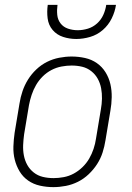

<svg xmlns="http://www.w3.org/2000/svg" viewBox="-20 -760 540 788"><path d="M199 8Q171 8 144 2Q117 -4 95.5 -19Q74 -34 60.5 -56.5Q47 -79 40.5 -105Q34 -131 35 -159Q36 -187 40 -215L60 -335Q64 -361 72.5 -386Q81 -411 95 -433.5Q109 -456 129 -475Q149 -494 173 -506Q197 -518 223 -523Q249 -528 274 -528Q302 -528 329 -522Q356 -516 377.5 -501Q399 -486 413 -463.5Q427 -441 433 -415Q439 -389 438.5 -361Q438 -333 433 -305L413 -185Q409 -159 401 -134Q393 -109 378.5 -86.5Q364 -64 344 -45Q324 -26 300 -14Q276 -2 250 3Q224 8 199 8ZM200 -29Q220 -29 241.5 -33Q263 -37 282.5 -47.5Q302 -58 318.5 -74Q335 -90 346 -109Q357 -128 364 -149Q371 -170 374 -191L394 -311Q398 -333 398.5 -355Q399 -377 395 -398Q391 -419 381 -437Q371 -455 354.5 -468Q338 -481 317.5 -486Q297 -491 274 -491Q254 -491 232.5 -487Q211 -483 191 -472.5Q171 -462 155 -446Q139 -430 128 -411Q117 -392 110 -371Q103 -350 99 -329L79 -209Q76 -187 75 -165Q74 -143 78 -122Q82 -101 92 -83Q102 -65 118.5 -52Q135 -39 156 -34Q177 -29 200 -29ZM293 -600Q265 -600 239 -608.5Q213 -617 196 -637Q179 -657 175.5 -684.5Q172 -712 176 -740H216Q213 -719 215 -699Q217 -679 228.5 -664Q240 -649 259 -642.5Q278 -636 299 -636Q320 -636 341 -642.5Q362 -649 378.5 -664Q395 -679 404 -699Q413 -719 416 -740H456Q452 -712 438.5 -684.5Q425 -657 402 -637Q379 -617 350 -608.5Q321 -600 293 -600Z"/></svg>

Font: Iosevka Extralight Oblique
Style: Regular
Weight: 200
Italic angle: -9°
Monospace: yes
Designer: Belleve Invis
Foundry: Belleve Invis
Version: Version 32.5.0; ttfautohint (v1.8.4)